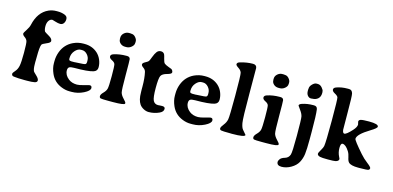

<svg xmlns="http://www.w3.org/2000/svg" viewBox="-79 -1222 3898 1902"><g transform="rotate(15 1869.5 -270.5)"><path d="M311 -724.1H324.7Q368.7 -724.1 401.9 -708.5Q425.3 -697.8 425.3 -671.6Q425.3 -645.5 412.4 -628.2Q399.4 -610.8 377.7 -610.8Q356 -610.8 326.7 -620.4Q297.4 -629.9 294.4 -629.9Q272.5 -629.9 257.6 -608.2Q242.7 -586.4 242.7 -551.3Q242.7 -516.1 253.9 -497.6Q255.9 -494.1 303.2 -466.3Q336.4 -446.8 336.4 -422.9Q336.4 -405.8 296.1 -389.9Q255.9 -374 250.5 -361.8Q238.8 -334.5 238.8 -236.3Q238.8 -210 238.3 -197.3L237.8 -184.6L238.3 -159.2Q238.3 -111.8 249.5 -88.9Q252 -83.5 280.5 -56.9Q309.1 -30.3 309.1 -11.5Q309.1 7.3 282.7 12.7Q256.3 18.1 207 18.1H180.2Q111.3 18.1 68.4 12.2Q46.9 9.3 46.9 -11.7Q46.9 -21 68.6 -44.9Q90.3 -68.8 98.1 -105.7Q106 -142.6 106 -241.9Q106 -341.3 99.1 -360.8Q92.3 -380.4 70.8 -395Q49.3 -409.7 49.3 -425.8Q49.3 -431.6 72 -466.1Q94.7 -500.5 100.6 -527.3Q130.9 -663.1 231.9 -708Q268.6 -724.1 311 -724.1Z M656.2 -416.5H642.1Q611.3 -416.5 583.3 -384.5Q555.2 -352.5 555.2 -308.1V-300.3Q555.2 -282.2 575.2 -282.2L580.1 -281.2H614.7L617.2 -281.7L698.7 -286.6Q706.1 -288.1 708.5 -288.1Q733.4 -288.1 733.4 -314V-330.1Q733.4 -362.8 710 -389.6Q686.5 -416.5 656.2 -416.5ZM561 -184.1Q561 -135.3 606.9 -99.6Q641.1 -72.8 693.8 -72.8Q717.8 -72.8 764.9 -86.4Q812 -100.1 819.3 -100.1Q841.3 -100.1 841.3 -76.2Q841.3 -47.9 783 -18.8Q724.6 10.3 662.1 10.3H640.6Q639.6 10.3 638.2 10.3Q598.6 10.3 557.6 -5.9Q476.6 -37.1 442.4 -115.2Q418.9 -168.9 418.9 -217.3V-239.7Q418.9 -289.1 436 -335Q468.3 -421.4 549.8 -459.5Q598.6 -481.9 652.3 -481.9H663.6Q743.2 -481.9 797.9 -432.6Q826.7 -406.2 842 -369.1Q857.4 -332 857.4 -293.7Q857.4 -255.4 819.8 -243.2Q767.1 -226.1 624.5 -226.1Q586.4 -226.1 573.7 -216.6Q561 -207 561 -184.1Z M988.3 -633.3Q988.3 -661.6 1010.5 -681.2Q1032.7 -700.7 1058.6 -700.7H1074.2Q1081.5 -699.2 1086.4 -699.2Q1109.9 -699.2 1127.9 -678.2Q1146 -657.2 1146 -638.2V-625.5Q1145 -620.6 1145 -618.2Q1145 -597.7 1122.1 -578.1Q1099.1 -558.6 1071.3 -558.6H1056.2Q1028.8 -558.6 1009 -575.9Q989.3 -593.3 989.3 -615.7L988.3 -620.6ZM1081.1 2H1034.7Q969.7 2 956.8 -1.7Q943.8 -5.4 943.8 -22.7Q943.8 -40 968.3 -64.5Q992.7 -88.9 999 -113.5Q1005.4 -138.2 1005.4 -241.9Q1005.4 -345.7 1000 -364.3Q994.6 -382.8 966.6 -396.2Q938.5 -409.7 938.5 -428.5Q938.5 -447.3 964.4 -456.1Q1022.9 -475.6 1093.8 -475.6H1101.1Q1129.4 -475.6 1133.8 -451.7Q1136.2 -438 1136.2 -287.8Q1136.2 -137.7 1142.8 -112.1Q1149.4 -86.4 1176.8 -57.6Q1204.1 -28.8 1204.1 -21.5V-15.6Q1204.1 2 1081.1 2Z M1450.2 -586.9Q1455.1 -577.6 1463.1 -543Q1471.2 -508.3 1482.4 -498.5Q1493.7 -488.8 1525.4 -476.8Q1557.1 -464.8 1558.1 -464.4Q1574.7 -451.2 1574.7 -433.1Q1574.7 -417.5 1528.6 -405.3Q1482.4 -393.1 1469.5 -368.2Q1456.5 -343.3 1456.5 -243.7Q1456.5 -144 1471.9 -114.3Q1487.3 -84.5 1522.5 -84.5L1540 -85.9Q1551.8 -86.9 1565.4 -86.9Q1595.2 -86.9 1595.2 -64.5Q1595.2 -35.6 1559.1 -18.6Q1507.3 5.9 1449.7 5.9Q1422.9 5.9 1396 -8.8Q1369.1 -23.4 1355 -44.4Q1327.1 -85.4 1327.1 -161.6L1326.7 -171.9Q1326.2 -182.6 1326.2 -195.8V-224.6Q1326.2 -309.1 1312.5 -368.7Q1307.6 -390.6 1286.1 -405.3Q1264.6 -419.9 1264.6 -433.8Q1264.6 -447.8 1290.5 -461.4Q1316.4 -475.1 1322.8 -483.4Q1329.1 -491.7 1343 -529.3Q1356.9 -566.9 1372.6 -587.2Q1388.2 -607.4 1413.6 -607.4Q1439 -607.4 1450.2 -586.9Z M1897 -416.5H1882.8Q1852.1 -416.5 1824 -384.5Q1795.9 -352.5 1795.9 -308.1V-300.3Q1795.9 -282.2 1815.9 -282.2L1820.8 -281.2H1855.5L1857.9 -281.7L1939.5 -286.6Q1946.8 -288.1 1949.2 -288.1Q1974.1 -288.1 1974.1 -314V-330.1Q1974.1 -362.8 1950.7 -389.6Q1927.2 -416.5 1897 -416.5ZM1801.8 -184.1Q1801.8 -135.3 1847.7 -99.6Q1881.8 -72.8 1934.6 -72.8Q1958.5 -72.8 2005.6 -86.4Q2052.7 -100.1 2060.1 -100.1Q2082 -100.1 2082 -76.2Q2082 -47.9 2023.7 -18.8Q1965.3 10.3 1902.8 10.3H1881.3Q1880.4 10.3 1878.9 10.3Q1839.4 10.3 1798.3 -5.9Q1717.3 -37.1 1683.1 -115.2Q1659.7 -168.9 1659.7 -217.3V-239.7Q1659.7 -289.1 1676.8 -335Q1709 -421.4 1790.5 -459.5Q1839.4 -481.9 1893.1 -481.9H1904.3Q1983.9 -481.9 2038.6 -432.6Q2067.4 -406.2 2082.8 -369.1Q2098.1 -332 2098.1 -293.7Q2098.1 -255.4 2060.5 -243.2Q2007.8 -226.1 1865.2 -226.1Q1827.1 -226.1 1814.5 -216.6Q1801.8 -207 1801.8 -184.1Z M2168.5 -677.2Q2168.5 -694.8 2193.8 -702.6Q2262.7 -723.6 2325.7 -723.6Q2362.8 -723.6 2366.7 -691.4Q2367.7 -683.6 2367.7 -429.7Q2367.7 -175.8 2376.2 -129.6Q2384.8 -83.5 2399.4 -66.9Q2436.5 -24.9 2436.5 -22.9Q2436.5 0.5 2305.7 0.5H2295.9L2285.6 0Q2207.5 0 2192.1 -3.9Q2176.8 -7.8 2176.8 -22.2Q2176.8 -36.6 2200.7 -66.2Q2224.6 -95.7 2231 -128.7Q2237.3 -161.6 2237.3 -372.6Q2237.3 -583.5 2230.5 -606.7Q2223.6 -629.9 2196 -647.7Q2168.5 -665.5 2168.5 -677.2Z M2561.5 -633.3Q2561.5 -661.6 2583.7 -681.2Q2606 -700.7 2631.8 -700.7H2647.5Q2654.8 -699.2 2659.7 -699.2Q2683.1 -699.2 2701.2 -678.2Q2719.2 -657.2 2719.2 -638.2V-625.5Q2718.3 -620.6 2718.3 -618.2Q2718.3 -597.7 2695.3 -578.1Q2672.4 -558.6 2644.5 -558.6H2629.4Q2602.1 -558.6 2582.3 -575.9Q2562.5 -593.3 2562.5 -615.7L2561.5 -620.6ZM2654.3 2H2607.9Q2543 2 2530 -1.7Q2517.1 -5.4 2517.1 -22.7Q2517.1 -40 2541.5 -64.5Q2565.9 -88.9 2572.3 -113.5Q2578.6 -138.2 2578.6 -241.9Q2578.6 -345.7 2573.2 -364.3Q2567.9 -382.8 2539.8 -396.2Q2511.7 -409.7 2511.7 -428.5Q2511.7 -447.3 2537.6 -456.1Q2596.2 -475.6 2667 -475.6H2674.3Q2702.6 -475.6 2707 -451.7Q2709.5 -438 2709.5 -287.8Q2709.5 -137.7 2716.1 -112.1Q2722.7 -86.4 2750 -57.6Q2777.3 -28.8 2777.3 -21.5V-15.6Q2777.3 2 2654.3 2Z M2919.4 -605.5V-616.7Q2920.9 -624 2920.9 -629.9Q2920.9 -652.8 2942.9 -674.8Q2964.8 -696.8 2983.9 -696.8H2998Q3022.9 -696.8 3042.2 -674.1Q3061.5 -651.4 3061.5 -638.7L3063 -626V-620.6Q3063 -582.5 3039.8 -562Q3016.6 -541.5 2979 -541.5L2974.6 -540.5H2966.3Q2948.2 -540.5 2933.8 -557.9Q2919.4 -575.2 2919.4 -605.5ZM3061.5 -147.9Q3061.5 -41.5 3055.2 6.3Q3048.8 54.2 3027.1 94Q3005.4 133.8 2957.8 161.4Q2910.2 189 2861.3 189Q2812.5 189 2812.5 149.9Q2812.5 139.6 2824.7 122.1Q2836.9 104.5 2872.6 94Q2908.2 83.5 2920.4 48.3Q2929.7 21.5 2929.7 -147.5Q2929.7 -316.4 2924.1 -343.8Q2918.5 -371.1 2893.3 -405Q2868.2 -439 2868.2 -440.9Q2868.2 -456.1 2896 -465.3Q2947.3 -482.4 3007.8 -482.4H3016.6Q3048.8 -482.4 3053.2 -451.2Q3061.5 -394.5 3061.5 -222.7Z M3585 -469.2Q3680.7 -469.2 3681.2 -441.4Q3681.2 -425.3 3620.1 -388.7Q3498 -314.9 3498 -269Q3498 -252.4 3597.7 -138.7Q3632.3 -99.1 3673.6 -67.9Q3714.8 -36.6 3714.8 -24.2Q3714.8 -11.7 3702.9 -5.6Q3690.9 0.5 3615.2 0.5H3596.2Q3522.9 0.5 3499 -23.4Q3484.9 -37.6 3478.3 -72.5Q3471.7 -107.4 3456.1 -131.8Q3420.4 -188 3388.2 -188Q3368.2 -188 3368.2 -140.6Q3368.2 -93.3 3388.2 -54.2Q3397 -37.1 3397 -33.2Q3397 -11.7 3364.7 -3.9Q3348.1 0 3286.4 0Q3224.6 0 3205.6 -4.9Q3177.2 -12.2 3177.2 -30.3Q3177.2 -40.5 3196 -71.5Q3214.8 -102.5 3217.8 -119.1Q3225.1 -161.1 3225.1 -382.3Q3225.1 -603.5 3219.2 -618.9Q3213.4 -634.3 3184.8 -649.4Q3156.2 -664.6 3156.2 -682.9Q3156.2 -701.2 3182.6 -710.4Q3232.9 -728.5 3293 -728.5H3310.1Q3340.8 -728.5 3349.6 -692.9Q3356 -667.5 3356 -500.7Q3356 -334 3357.4 -323.2Q3361.8 -289.1 3377.9 -289.1Q3399.9 -289.1 3453.6 -348.6Q3486.8 -385.3 3486.8 -411.1L3480 -440.4Q3480 -457 3500.2 -463.1Q3520.5 -469.2 3585 -469.2Z"/></g></svg>

Font: Averia Serif Libre RX
Style: Bold
Weight: 700
Version: Version 1.002